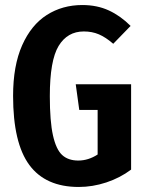

<svg xmlns="http://www.w3.org/2000/svg" viewBox="-20 -728 581 763"><path d="M499 -625 430 -554Q400 -580 373 -591.5Q346 -603 313 -603Q248 -603 213 -545.5Q178 -488 178 -346Q178 -246 190.5 -190Q203 -134 227 -112Q251 -90 291 -90Q331 -90 368 -114V-291H295L281 -393H501V-54Q457 -21 402.5 -3Q348 15 293 15Q161 15 96.5 -72.5Q32 -160 32 -347Q32 -467 68 -548Q104 -629 166 -668.5Q228 -708 307 -708Q366 -708 412.5 -686.5Q459 -665 499 -625Z"/></svg>

Font: Fira Sans Compressed SemiBold
Style: Regular
Weight: 600
Width: 1
Designer: bBox Type GmbH & Carrois Corporate GbR & Edenspiekermann AG
Foundry: bBox Type GmbH & Carrois Corporate GbR & Edenspiekermann AG
Version: Version 4.301